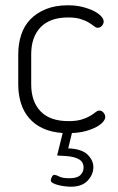

<svg xmlns="http://www.w3.org/2000/svg" viewBox="-20 -498 446 726"><path d="M378 -56Q378 -47 369.5 -37Q361 -27 344.5 -18Q328 -9 304.5 -2.5Q281 4 252 5L238 63Q289 65 311 86.5Q333 108 333 134Q333 162 311.5 185Q290 208 248 208Q239 208 226 206.5Q213 205 201 202Q189 199 180.5 194.5Q172 190 172 184Q172 179 176 171Q180 163 186 163Q191 163 204 169.5Q217 176 242 176Q272 176 284 164Q296 152 296 136Q296 114 278 104Q260 94 229 92L196 90L217 5Q174 2 142.5 -12.5Q111 -27 90 -51.5Q69 -76 59 -108.5Q49 -141 49 -179V-293Q49 -332 60 -366Q71 -400 94.5 -424.5Q118 -449 153.5 -463.5Q189 -478 237 -478Q268 -478 293 -471.5Q318 -465 335.5 -456Q353 -447 362.5 -436.5Q372 -426 372 -417Q372 -408 365.5 -400.5Q359 -393 349 -393Q343 -393 335.5 -399Q328 -405 316 -412.5Q304 -420 285 -426Q266 -432 238 -432Q169 -432 133.5 -395Q98 -358 98 -293V-179Q98 -114 133.5 -77Q169 -40 239 -40Q269 -40 288.5 -46Q308 -52 320.5 -59.5Q333 -67 341 -73.5Q349 -80 356 -80Q365 -80 371.5 -72Q378 -64 378 -56Z"/></svg>

Font: AkaAcidDosis
Style: Light
Weight: 300
Designer: Edgar Tolentino, Pablo Impallari, Igino Marini, Aka-Acid
Foundry: Edgar Tolentino, Pablo Impallari, Igino Marini, Aka-Acid
Version: Version 1.007